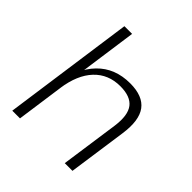

<svg xmlns="http://www.w3.org/2000/svg" viewBox="-198 -881 1022 1022"><g transform="rotate(45 312.5 -370.0)"><path d="M495 -330Q507 -418 476 -458.5Q445 -499 368 -499Q278 -499 221 -438.5Q164 -378 148 -265L107 -201L117 -265Q138 -401 209 -474Q280 -547 394 -547Q490 -547 529.5 -494Q569 -441 553 -330L506 0H448ZM157 -740H215L161 -356L111 0H53Z"/></g></svg>

Font: Pathway Extreme 8pt Thin 12pt Thin
Style: Italic
Weight: 250
Italic angle: -8°
Version: Version 1.001;gftools[0.9.26]